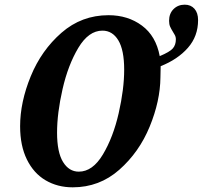

<svg xmlns="http://www.w3.org/2000/svg" viewBox="-20 -790 867 821"><path d="M66 -250Q66 -353 111.5 -464Q157 -575 243 -650Q329 -725 444 -725Q527 -725 587 -680.5Q647 -636 663 -550Q706 -568 719 -583Q732 -598 732 -622Q732 -633 726.5 -642Q721 -651 720 -653Q712 -666 707.5 -676Q703 -686 703 -701Q703 -732 722 -751Q741 -770 770 -770Q796 -770 811.5 -752.5Q827 -735 827 -704Q827 -635 783.5 -585.5Q740 -536 667 -507L666 -459Q665 -358 620 -248.5Q575 -139 490 -64Q405 11 291 11Q226 11 175 -19Q124 -49 95 -108Q66 -167 66 -250ZM511 -492Q511 -576 486 -617.5Q461 -659 418 -659Q359 -659 315 -585.5Q271 -512 247.5 -409Q224 -306 224 -223Q224 -139 249.5 -97.5Q275 -56 317 -56Q376 -56 420 -129.5Q464 -203 487.5 -306Q511 -409 511 -492Z"/></svg>

Font: Noto Serif CondExtraBold
Style: Italic
Weight: 800
Width: 3
Italic angle: -12°
Designer: Monotype Design Team
Foundry: Monotype Imaging Inc.
Version: Version 1.001